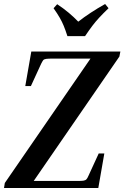

<svg xmlns="http://www.w3.org/2000/svg" viewBox="-27 -937 620 957"><path d="M493 -172 463 0H-7L-3 -25L424 -645H237Q214 -645 203 -643.5Q192 -642 188 -636.5Q184 -631 178 -619L127 -508H99L129 -680H573L568 -655L141 -35H355Q379 -35 389 -36.5Q399 -38 404 -43.5Q409 -49 414 -61L465 -172ZM514 -896Q486 -869 467.5 -849Q449 -829 433.5 -808.5Q418 -788 397 -757H309Q299 -788 290.5 -808.5Q282 -829 270.5 -849Q259 -869 240 -896L258 -916Q290 -895 316 -873Q342 -851 363 -829Q391 -851 426 -874Q461 -897 497 -917Z"/></svg>

Font: Inria Serif
Style: Bold Italic
Weight: 700
Italic angle: -10°
Designer: Black Foundry Team
Foundry: Black Foundry
Version: Version 1.000; ttfautohint (v1.8.3)